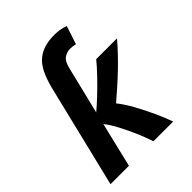

<svg xmlns="http://www.w3.org/2000/svg" viewBox="-216 -900 1025 1025"><g transform="rotate(-45 296.5 -388.0)"><path d="M18 0 161 -588Q175 -642 193.5 -678.5Q212 -715 237.5 -736Q263 -757 295.5 -766.5Q328 -776 370 -776Q390 -776 409 -773Q428 -770 450 -762L416 -659Q406 -661 397 -662.5Q388 -664 379 -664Q352 -664 331 -649.5Q310 -635 300 -591L235 -325Q263 -348 300 -383Q337 -418 374 -456.5Q411 -495 436 -526H593Q566 -494 535 -461.5Q504 -429 471.5 -398Q439 -367 406.5 -338.5Q374 -310 344 -284Q371 -251 399 -200.5Q427 -150 451.5 -96.5Q476 -43 491 0H342Q330 -38 309 -87Q288 -136 264 -181.5Q240 -227 218 -254L157 0Z"/></g></svg>

Font: Ubuntu Sans Mono
Style: Italic
Weight: 400
Italic angle: -13.5°
Monospace: yes
Designer: Dalton Maag Ltd
Foundry: Dalton Maag Ltd
Version: Version 1.006